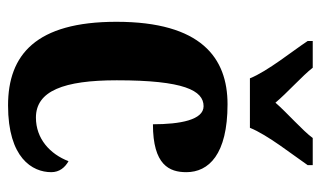

<svg xmlns="http://www.w3.org/2000/svg" viewBox="-184 -622 816 489"><g transform="rotate(90 224.5 -378.0)"><path d="M180 -606H306C324 -651 375 -715 401 -753V-766H332C313 -740 267 -700 242 -671C218 -700 173 -740 153 -766H85V-753C110 -715 162 -651 180 -606ZM249 10C383 10 419 -52 419 -100C419 -121 407 -135 391 -144C373 -97 334 -61 280 -61C212 -61 185 -132 185 -267C185 -438 211 -488 251 -488C286 -488 297 -428 297 -359C401 -359 419 -401 419 -444C419 -501 374 -549 246 -549C128 -549 36 -482 36 -266C36 -61 120 10 249 10Z"/></g></svg>

Font: Noto Serif Devanagari ExtraCondensed ExtraBold
Style: Regular
Weight: 800
Width: 2
Designer: Universal Thirst, Indian Type Foundry and the Monotype Design Team
Foundry: Monotype Imaging Inc.
Version: Version 2.004